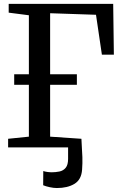

<svg xmlns="http://www.w3.org/2000/svg" viewBox="-20 -763 632 994"><path d="M274.5 210.5Q257.5 210.5 237 206Q216.5 201.5 203.5 196L204 122.5Q214.5 126 227 127.5Q239.5 129 245.5 129Q268.5 129 288.2 124.8Q308 120.5 320.2 105.5Q332.5 90.5 332.5 59.5V0H22V-44.5L129.5 -55.5V-324H53.5V-378.5H129.5V-684L25 -697.5V-743H566L569.5 -480H507.5L477 -686.5L239.5 -694.5V-378.5H378V-324H239.5V-55.5L401.5 -44.5Q401.5 -30.5 403.5 -5.8Q405.5 19 406.5 50.2Q407.5 81.5 405 115Q401.5 167 365.5 188.8Q329.5 210.5 274.5 210.5Z"/></svg>

Font: Merriweather 36pt
Style: Regular
Weight: 400
Designer: Eben Sorkin
Foundry: Eben Sorkin
Version: Version 2.100